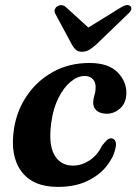

<svg xmlns="http://www.w3.org/2000/svg" viewBox="-20 -721 535 753"><path d="M312 -423Q284.5 -423 257.2 -400.5Q230 -378 209.5 -337.5Q189 -297 181.5 -243Q169 -156 193 -113.8Q217 -71.5 266.5 -71.5Q300 -71.5 331 -91.8Q362 -112 380 -149.5Q391.5 -164 399 -171.2Q406.5 -178.5 416.5 -178.5Q427 -178 432.2 -167.8Q437.5 -157.5 432.5 -138Q424.5 -102 396.5 -67.5Q368.5 -33 321 -10.5Q273.5 12 207 12Q109 12 63.8 -49Q18.5 -110 35 -216.5Q46 -288 86 -346.5Q126 -405 188.8 -439.5Q251.5 -474 331 -474Q405.5 -474 441.5 -437Q477.5 -400 475.5 -353Q474 -315.5 450.5 -295.2Q427 -275 399 -275Q373 -275 359 -287.2Q345 -299.5 345.5 -319Q346 -334 350.5 -348Q355 -362 355 -379Q355.5 -398 344.2 -410.5Q333 -423 312 -423ZM356 -545Q341 -532 328.8 -525Q316.5 -518 302 -518Q287 -518 278.5 -525Q270 -532 262.5 -545L197.5 -666Q192 -675.5 194.8 -683.5Q197.5 -691.5 203.5 -695.5Q222.5 -707.5 238.5 -693L326.5 -613L456 -693Q481.5 -708 492.5 -695.5Q496.5 -691.5 494.5 -683.5Q492.5 -675.5 481.5 -666Z"/></svg>

Font: Fraunces 9pt S000 SemiBold
Style: Italic
Weight: 600
Italic angle: -16°
Version: Version 1.000; ttfautohint (v1.8.3)